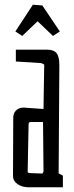

<svg xmlns="http://www.w3.org/2000/svg" viewBox="-20 -792 314 812"><path d="M35 -47 36 -291Q35 -312 47.5 -324.5Q60 -337 80 -337L164 -331L167 -519L155 -525L47 -532V-582H179Q207 -582 219 -567.5Q231 -553 231 -517L228 -59L246 -49V0H101Q73 0 54 -13.5Q35 -27 35 -47ZM164 -66 162 -276H106L101 -270L97 -66Q97 -63 98.5 -62Q100 -61 106 -60L159 -58ZM45 -659 119 -772 159 -769 233 -659 204 -640 139 -702 74 -640Z"/></svg>

Font: Bahianita
Style: Regular
Weight: 400
Designer: Pablo Cosgaya & Dani Raskovsky
Foundry: Pablo Cosgaya & Dani Raskovsky
Version: Version 1.008